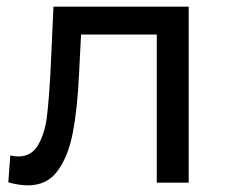

<svg xmlns="http://www.w3.org/2000/svg" viewBox="-20 -550 681 578"><path d="M548 -530H141L132 -334C128.7 -274.7 125 -229 121 -197C117 -165 108.3 -137.3 95 -114C81.7 -90.7 61.7 -79 35 -79C27.7 -79 19.7 -80 11 -82L5 -1C27 5 46.7 8 64 8C102 8 131.7 -6.3 153 -35C174.3 -63.7 189.7 -101.8 199 -149.5C208.3 -197.2 214.7 -256.7 218 -328L224 -446H452V0H548Z"/></svg>

Font: ICO Headline
Style: Regular
Weight: 500
Designer: Julieta Ulanovsky
Foundry: Julieta Ulanovsky
Version: Version 7.200